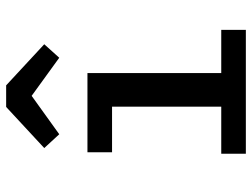

<svg xmlns="http://www.w3.org/2000/svg" viewBox="-120 -720 839 640"><g transform="rotate(-90 300.0 -399.5)"><path d="M377 -82H521V0H108V-82H265V-446H113V-528H377ZM127 -672 264 -799H336L473 -672L428 -622L301 -714L173 -622Z"/></g></svg>

Font: Fira Mono Medium
Style: Regular
Weight: 500
Designer: Carrois Corporate & Edenspiekermann AG
Foundry: Carrois Corporate GbR & Edenspiekermann AG
Version: Version 3.206